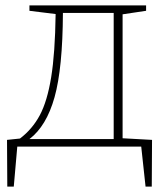

<svg xmlns="http://www.w3.org/2000/svg" viewBox="-20 -543 612 711"><path d="M434 -31 543 -25 542 148H519L503 0H44L31 148H7L6 -25L54 -30Q100 -65 127.5 -116.5Q155 -168 169.5 -257Q184 -346 186 -491L89 -503V-523H521V-503L434 -490ZM213 -495Q212 -290 182 -183Q152 -76 89 -28H401V-495Z"/></svg>

Font: Bitter Pro ExtraLight
Style: Regular
Weight: 275
Designer: Sol Matas, and Bitter project Authors
Foundry: Sol Matas
Version: Version 1.010